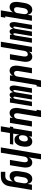

<svg xmlns="http://www.w3.org/2000/svg" viewBox="1755 -2530 990 4540"><g transform="rotate(90 2250.0 -260.0)"><path d="M204 -97Q219 -97 235 -102.5Q251 -108 263 -120Q275 -132 281.5 -147.5Q288 -163 290 -179L310 -299Q312 -312 313.5 -325Q315 -338 314.5 -351Q314 -364 311.5 -376.5Q309 -389 303 -399.5Q297 -410 286.5 -416.5Q276 -423 262 -423Q245 -423 228 -415Q211 -407 199.5 -392.5Q188 -378 182 -361Q176 -344 173 -326L153 -206Q151 -194 150 -182Q149 -170 150 -158.5Q151 -147 154 -135.5Q157 -124 163.5 -115.5Q170 -107 180.5 -102Q191 -97 204 -97ZM225 215 273 -74Q263 -56 250.5 -40.5Q238 -25 221.5 -14Q205 -3 186 2.5Q167 8 148 8Q122 8 98.5 -1Q75 -10 59 -28.5Q43 -47 35.5 -70.5Q28 -94 25.5 -119.5Q23 -145 24.5 -171Q26 -197 31 -223L50 -343Q54 -364 59.5 -385Q65 -406 74 -426.5Q83 -447 96 -466Q109 -485 126.5 -499.5Q144 -514 165 -521Q186 -528 207 -528Q232 -528 254.5 -520.5Q277 -513 292 -496.5Q307 -480 316 -459Q325 -438 329 -415L347 -520H472L368 110H399L381 215Z M567 8Q550 8 536.5 0Q523 -8 516 -21.5Q509 -35 506 -50.5Q503 -66 502 -82.5Q501 -99 503 -115.5Q505 -132 507 -148L569 -520H675L610 -131Q609 -123 608 -115Q607 -107 608.5 -100Q610 -93 614.5 -86.5Q619 -80 627 -80Q635 -80 641 -87.5Q647 -95 651 -102.5Q655 -110 657.5 -118Q660 -126 662 -134Q664 -142 665.5 -150Q667 -158 668 -166L727 -520H833L768 -131Q767 -123 766 -115Q765 -107 766.5 -100Q768 -93 772.5 -86.5Q777 -80 785 -80Q793 -80 799 -87.5Q805 -95 809 -102.5Q813 -110 815.5 -118Q818 -126 820 -134Q822 -142 823.5 -150Q825 -158 826 -166L885 -520H991L905 0H799L808 -59Q802 -46 794 -34Q786 -22 775.5 -12.5Q765 -3 751.5 2.5Q738 8 725 8Q709 8 695.5 0Q682 -8 674.5 -21Q667 -34 663.5 -49.5Q660 -65 660 -81Q654 -65 646.5 -50Q639 -35 627 -21.5Q615 -8 599 0Q583 8 567 8Z M966 215 1088 -520H1213L1201 -448Q1211 -464 1223 -479.5Q1235 -495 1250.5 -506Q1266 -517 1284.5 -522.5Q1303 -528 1321 -528Q1347 -528 1370 -518.5Q1393 -509 1408 -490.5Q1423 -472 1430.5 -448.5Q1438 -425 1440.5 -399.5Q1443 -374 1441 -348Q1439 -322 1435 -297L1386 0H1261L1313 -314Q1315 -325 1315.5 -337Q1316 -349 1315.5 -360.5Q1315 -372 1312.5 -383Q1310 -394 1304 -403.5Q1298 -413 1288 -418Q1278 -423 1266 -423Q1251 -423 1235.5 -417Q1220 -411 1209 -399Q1198 -387 1192 -372Q1186 -357 1183 -341L1091 215Z M1652 8Q1626 8 1603.5 -1.5Q1581 -11 1566 -29.5Q1551 -48 1543 -71.5Q1535 -95 1533 -120.5Q1531 -146 1532.5 -172Q1534 -198 1539 -223L1588 -520H1713L1661 -206Q1659 -195 1658 -183Q1657 -171 1657.5 -159.5Q1658 -148 1661 -137Q1664 -126 1669.5 -116.5Q1675 -107 1685.5 -102Q1696 -97 1708 -97Q1723 -97 1738.5 -103Q1754 -109 1765 -121Q1776 -133 1782 -148Q1788 -163 1790 -179L1882 -735H2038L2021 -630H1990L1886 0H1761L1773 -72Q1763 -56 1751 -40.5Q1739 -25 1723 -14Q1707 -3 1688.5 2.5Q1670 8 1652 8Z M2067 8Q2050 8 2036.5 0Q2023 -8 2016 -21.5Q2009 -35 2006 -50.5Q2003 -66 2002 -82.5Q2001 -99 2003 -115.5Q2005 -132 2007 -148L2069 -520H2175L2110 -131Q2109 -123 2108 -115Q2107 -107 2108.5 -100Q2110 -93 2114.5 -86.5Q2119 -80 2127 -80Q2135 -80 2141 -87.5Q2147 -95 2151 -102.5Q2155 -110 2157.5 -118Q2160 -126 2162 -134Q2164 -142 2165.5 -150Q2167 -158 2168 -166L2227 -520H2333L2268 -131Q2267 -123 2266 -115Q2265 -107 2266.5 -100Q2268 -93 2272.5 -86.5Q2277 -80 2285 -80Q2293 -80 2299 -87.5Q2305 -95 2309 -102.5Q2313 -110 2315.5 -118Q2318 -126 2320 -134Q2322 -142 2323.5 -150Q2325 -158 2326 -166L2385 -520H2491L2405 0H2299L2308 -59Q2302 -46 2294 -34Q2286 -22 2275.5 -12.5Q2265 -3 2251.5 2.5Q2238 8 2225 8Q2209 8 2195.5 0Q2182 -8 2174.5 -21Q2167 -34 2163.5 -49.5Q2160 -65 2160 -81Q2154 -65 2146.5 -50Q2139 -35 2127 -21.5Q2115 -8 2099 0Q2083 8 2067 8Z M2652 8Q2626 8 2603.5 -1.5Q2581 -11 2566 -29.5Q2551 -48 2543 -71.5Q2535 -95 2533 -120.5Q2531 -146 2532.5 -172Q2534 -198 2539 -223L2606 -630H2575L2592 -735H2748L2661 -206Q2659 -195 2658 -183Q2657 -171 2657.5 -159.5Q2658 -148 2661 -137Q2664 -126 2669.5 -116.5Q2675 -107 2685.5 -102Q2696 -97 2708 -97Q2723 -97 2738.5 -103Q2754 -109 2765 -121Q2776 -133 2782 -148Q2788 -163 2790 -179L2847 -520H2972L2886 0H2761L2773 -72Q2763 -56 2751 -40.5Q2739 -25 2723 -14Q2707 -3 2688.5 2.5Q2670 8 2652 8Z M2966 215 3002 0H2971L2983 -77H3014L3088 -520H3213L3201 -446Q3211 -464 3223.5 -479.5Q3236 -495 3252 -506Q3268 -517 3287 -522.5Q3306 -528 3325 -528Q3351 -528 3374.5 -519Q3398 -510 3414 -491.5Q3430 -473 3437.5 -449.5Q3445 -426 3448 -400.5Q3451 -375 3449 -349Q3447 -323 3443 -297L3442 -292Q3439 -271 3433.5 -250Q3428 -229 3419 -209Q3410 -189 3397 -170Q3384 -151 3366.5 -136.5Q3349 -122 3328 -115Q3307 -108 3286 -108Q3261 -108 3238.5 -115.5Q3216 -123 3200.5 -139Q3185 -155 3176 -176.5Q3167 -198 3163 -221L3139 -77H3398L3386 0H3127L3091 215ZM3231 -213Q3248 -213 3265 -221Q3282 -229 3293 -243.5Q3304 -258 3310.5 -275Q3317 -292 3320 -309L3321 -314Q3323 -326 3324 -338Q3325 -350 3323.5 -361.5Q3322 -373 3319 -384.5Q3316 -396 3309.5 -404.5Q3303 -413 3293 -418Q3283 -423 3270 -423Q3255 -423 3239 -417.5Q3223 -412 3211 -400Q3199 -388 3192.5 -372.5Q3186 -357 3183 -341V-337Q3180 -324 3179 -310.5Q3178 -297 3178.5 -284.5Q3179 -272 3181.5 -259.5Q3184 -247 3190 -236Q3196 -225 3206.5 -219Q3217 -213 3231 -213Z M3466 215 3623 -735H3748L3701 -448Q3711 -464 3723 -479.5Q3735 -495 3750.5 -506Q3766 -517 3784.5 -522.5Q3803 -528 3821 -528Q3847 -528 3870 -518.5Q3893 -509 3908 -490.5Q3923 -472 3930.5 -448.5Q3938 -425 3940.5 -399.5Q3943 -374 3941 -348Q3939 -322 3935 -297L3886 0H3761L3813 -314Q3815 -325 3815.5 -337Q3816 -349 3815.5 -360.5Q3815 -372 3812.5 -383Q3810 -394 3804 -403.5Q3798 -413 3788 -418Q3778 -423 3766 -423Q3751 -423 3735.5 -417Q3720 -411 3709 -399Q3698 -387 3692 -372Q3686 -357 3683 -341L3591 215Z M4147 215H4043V110H4148Q4169 110 4190 101.5Q4211 93 4226.5 76Q4242 59 4250 37.5Q4258 16 4262 -5L4273 -74Q4263 -56 4250.5 -40.5Q4238 -25 4221.5 -14Q4205 -3 4186 2.5Q4167 8 4148 8Q4122 8 4098.5 -1Q4075 -10 4059 -28.5Q4043 -47 4035.5 -70.5Q4028 -94 4025.5 -119.5Q4023 -145 4024.5 -171Q4026 -197 4031 -223L4050 -343Q4054 -364 4059.5 -385Q4065 -406 4074 -426.5Q4083 -447 4096 -466Q4109 -485 4126.5 -499.5Q4144 -514 4165 -521Q4186 -528 4207 -528Q4232 -528 4254.5 -520.5Q4277 -513 4292 -496.5Q4307 -480 4316 -459Q4325 -438 4329 -415L4347 -520H4472L4384 12Q4379 40 4370 67Q4361 94 4345 118.5Q4329 143 4306.5 162.5Q4284 182 4257.5 194Q4231 206 4203 210.5Q4175 215 4147 215ZM4204 -97Q4219 -97 4235 -102.5Q4251 -108 4263 -120Q4275 -132 4281.5 -147.5Q4288 -163 4290 -179L4310 -299Q4312 -312 4313.5 -325Q4315 -338 4314.5 -351Q4314 -364 4311.5 -376.5Q4309 -389 4303 -399.5Q4297 -410 4286.5 -416.5Q4276 -423 4262 -423Q4245 -423 4228 -415Q4211 -407 4199.5 -392.5Q4188 -378 4182 -361Q4176 -344 4173 -326L4153 -206Q4151 -194 4150 -182Q4149 -170 4150 -158.5Q4151 -147 4154 -135.5Q4157 -124 4163.5 -115.5Q4170 -107 4180.5 -102Q4191 -97 4204 -97Z"/></g></svg>

Font: Iosevka Extrabold
Style: Italic
Weight: 800
Italic angle: -9°
Monospace: yes
Designer: Belleve Invis
Foundry: Belleve Invis
Version: Version 32.5.0; ttfautohint (v1.8.4)